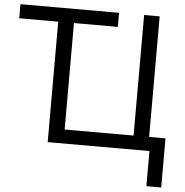

<svg xmlns="http://www.w3.org/2000/svg" viewBox="-59 -771 977 1015"><g transform="rotate(5 429.0 -264.0)"><path d="M755.4 186.5V0H215.3V-639.2H8.3V-713.9H531.7V-639.2H298.8V-74.2H664.6V-713.9H747.1V-74.2H834V186.5Z"/></g></svg>

Font: Wonky
Style: Regular
Weight: 400
Designer: Monotype Design Team
Foundry: Monotype Imaging Inc.
Version: Version 3.000